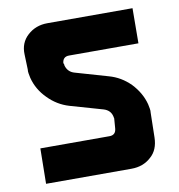

<svg xmlns="http://www.w3.org/2000/svg" viewBox="-72 -678 692 744"><g transform="rotate(-10 274.0 -306.0)"><path d="M199 -446 200 -438Q208 -412 234 -405L362 -368Q409 -355 445 -319Q481 -281 493 -235Q495 -225 496.5 -217Q498 -209 497 -201L495 -104Q494 -55 464 -29Q433 0 386 0H50L52 -139H324Q349 -139 351 -165L354 -204Q354 -203 352 -213Q346 -237 320 -245L191 -282Q144 -296 109 -332Q73 -368 61 -415Q59 -425 57.5 -433Q56 -441 57 -449L55 -508Q53 -554 85 -583Q117 -612 163 -612H498L497 -474H224Q199 -474 197 -448Z"/></g></svg>

Font: Covid19
Style: Regular
Weight: 400
Designer: Peter Wiegel
Foundry: (c) CAT - Ing. Peter Wiegel.  for Rudolf Maass + Partner GmbH
Version: Version 001.000